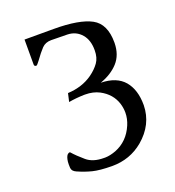

<svg xmlns="http://www.w3.org/2000/svg" viewBox="-126 -776 805 885"><g transform="rotate(-20 276.0 -334.0)"><path d="M207.5 -632.3Q179.2 -632.3 161.9 -614.3Q144.5 -596.2 121.1 -563.5Q107.4 -544.9 103.5 -544.9Q93.3 -544.9 93.3 -554.7V-676.8H236.3Q361.8 -676.8 420.4 -645Q478 -613.8 478 -522.9V-520Q477.1 -461.9 444.1 -425.5Q411.1 -389.2 355.5 -369.6Q432.1 -368.2 469.7 -324.2Q506.3 -280.3 506.3 -206.1V-204.1Q504.4 -110.4 426.8 -44.9Q361.8 9.3 273.9 9.3H272.5Q212.4 8.8 178.7 0.2Q145 -8.3 109.9 -23.9Q89.4 -32.7 88.4 -49.3Q87.9 -58.1 87.9 -65.4Q87.9 -80.6 90.3 -90.3Q94.7 -109.4 103 -114.3Q107.4 -117.2 110.4 -117.2Q112.8 -117.2 113.8 -115.7Q133.8 -92.8 166.5 -64.9Q196.8 -38.6 251 -38.6H258.8Q281.2 -39.1 310.1 -49.8Q373.5 -74.7 402.3 -142.1Q415 -171.9 415 -201.7Q415 -224.1 408.2 -246.6Q391.6 -299.3 338.4 -327.6Q308.1 -343.3 269 -343.3H264.6Q223.1 -342.3 188 -335.9L197.3 -376.5Q268.1 -379.9 318.8 -416Q346.7 -436 363.8 -460Q380.4 -483.4 380.4 -519.5V-521.5Q380.4 -569.8 356 -598.6Q329.6 -629.9 286.9 -631.1Q244.1 -632.3 207.5 -632.3Z"/></g></svg>

Font: Caudex
Style: Regular
Weight: 400
Version: Version 1.01